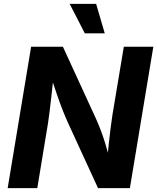

<svg xmlns="http://www.w3.org/2000/svg" viewBox="-20 -968 809 988"><path d="M19.5 0 140.1 -727.5H303.7L473.1 -358.9Q484.9 -333 497.3 -300.8Q509.8 -268.6 522.2 -228.3Q534.7 -188 545.4 -138.7L530.8 -134.3Q534.2 -174.3 538.8 -219.5Q543.5 -264.6 548.8 -306.4Q554.2 -348.1 558.6 -377L617.2 -727.5H769L648.4 0H484.4L330.6 -334.5Q314.9 -369.1 301.3 -404.1Q287.6 -439 272.9 -482.2Q258.3 -525.4 238.3 -584.5L256.8 -586.4Q251 -531.7 245.6 -483.4Q240.2 -435.1 235.6 -397.2Q231 -359.4 227.1 -334.5L171.9 0ZM416.5 -796.4 338.4 -948.2H474.6L519 -796.4Z"/></svg>

Font: Inter 16pt
Style: Bold Italic
Weight: 700
Italic angle: -9.3988°
Version: Version 4.001;git-66647c0bb